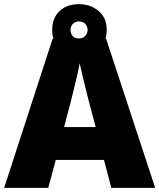

<svg xmlns="http://www.w3.org/2000/svg" viewBox="-20 -903 766 923"><path d="M515 0 480 -134H248L212 0H0L233 -717H490L726 0ZM409 -409Q404 -428 395 -463.5Q386 -499 377 -537Q368 -575 363 -599Q359 -575 350.5 -539Q342 -503 333.5 -468Q325 -433 319 -409L288 -292H440ZM360 -636Q302 -636 266.5 -669Q231 -702 231 -759Q231 -817 266.5 -850Q302 -883 360 -883Q415 -883 454 -850Q493 -817 493 -760Q493 -702 454.5 -669Q416 -636 360 -636ZM360 -718Q377 -718 389 -729.5Q401 -741 401 -759Q401 -778 389 -789Q377 -800 360 -800Q343 -800 331 -789Q319 -778 319 -759Q319 -741 329.5 -729.5Q340 -718 360 -718Z"/></svg>

Font: Noto Sans Armenian Black
Style: Regular
Weight: 900
Version: Version 2.007